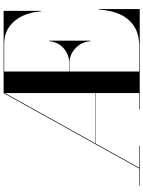

<svg xmlns="http://www.w3.org/2000/svg" viewBox="114 -904 790 1058"><g transform="rotate(-90 509.0 -375.0)"><path d="M15 -3H109.4L525 -750H978V-545H975Q972 -598.5 950.9 -644.6Q929.9 -690.6 890.7 -718.8Q851.5 -747 794 -747H644V-389H694Q736.8 -389 771.6 -418.9Q806.5 -448.8 811 -499H814V-272H811Q806.5 -322.2 771.6 -354.6Q736.8 -387 694 -387H644V-3H784Q851.5 -3 894.9 -32.1Q938.2 -61.1 960.1 -111.3Q982 -161.5 985 -225H988V0H435V-3H525V-244H247.5L113.4 -3H235V0H15ZM248.6 -246H525V-742.8Z"/></g></svg>

Font: Bodoni* 72 Medium
Style: Regular
Weight: 500
Version: Version 1.002; ttfautohint (v0.97) -l 8 -r 50 -G 200 -x 14 -